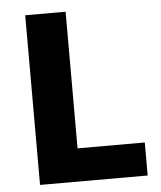

<svg xmlns="http://www.w3.org/2000/svg" viewBox="-52 -759 676 805"><g transform="rotate(-5 286.5 -357.0)"><path d="M84 0V-714H254V-139H537V0Z"/></g></svg>

Font: Noto Sans Devanagari ExtraBold
Style: Regular
Weight: 800
Version: Version 2.003